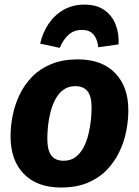

<svg xmlns="http://www.w3.org/2000/svg" viewBox="-20 -811 614 848"><path d="M249.4 17.2Q143.6 17.2 85.1 -43.1Q26.6 -103.4 26.6 -209.3Q26.6 -254.1 36.1 -301.4Q45.6 -348.7 66.7 -393Q87.8 -437.3 122.4 -472.5Q157 -507.7 206.8 -528.2Q256.5 -548.8 323.7 -548.8Q430.2 -548.8 488.8 -488Q547.5 -427.2 546.8 -322.3Q546.8 -278.4 537.3 -230.8Q527.9 -183.2 506.6 -139.2Q485.3 -95.2 450.9 -59.7Q416.5 -24.2 366.6 -3.5Q316.7 17.2 249.4 17.2ZM260.9 -101Q292.1 -101 313.5 -117.1Q334.9 -133.1 348.7 -159.4Q362.5 -185.6 370.1 -216.2Q377.7 -246.9 381.1 -277.5Q384.5 -308.2 384.5 -332.3Q385.1 -384.4 367 -407.5Q349 -430.5 312.2 -430.5Q281.7 -430.5 260 -414.5Q238.3 -398.4 224.4 -372.2Q210.6 -345.9 202.9 -315.3Q195.1 -284.7 192 -254Q189 -223.4 189 -199.3Q189 -147.2 206.9 -124.1Q224.8 -101 260.9 -101ZM244.1 -599.6 157.4 -618.3Q168.1 -666.1 194.2 -705.2Q220.3 -744.3 260.5 -767.4Q300.7 -790.6 353 -790.6Q407.1 -790.6 441 -766.6Q474.9 -742.6 490.6 -702.7Q506.3 -662.7 503.7 -614.9L414 -602.3Q410.3 -638.4 392.8 -658.7Q375.2 -678.9 341.9 -678.9Q306.8 -678.9 282.8 -657.3Q258.8 -635.7 244.1 -599.6Z"/></svg>

Font: Fira Sans Variable
Style: Italic
Weight: 397
Italic angle: -8°
Designer: Carrois Corporate & Edenspiekermann AG
Foundry: Carrois Corporate GbR & Edenspiekermann AG
Version: Version 4.202